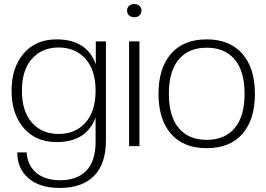

<svg xmlns="http://www.w3.org/2000/svg" viewBox="-20 -720 1313 946"><path d="M259 -20Q156 -20 96.5 -89.5Q37 -159 37 -273Q37 -387 96.5 -456.5Q156 -526 259 -526Q408 -526 452 -403V-516H502V-30Q502 88 443 147Q384 206 275 206Q175 206 120 158Q65 110 65 31H111Q116 96 159.5 132Q203 168 277 168Q360 168 405.5 121Q451 74 451 -21V-141Q406 -20 259 -20ZM137.5 -115.5Q187 -60 269 -60Q351 -60 401 -115.5Q451 -171 451 -273Q451 -375 401 -430.5Q351 -486 269 -486Q187 -486 137.5 -430.5Q88 -375 88 -273Q88 -171 137.5 -115.5Z M667 0H616V-516H667ZM642 -635Q625 -635 615.5 -644.5Q606 -654 606 -668Q606 -682 615.5 -691Q625 -700 642 -700Q658 -700 667.5 -691Q677 -682 677 -668Q677 -654 667.5 -644.5Q658 -635 642 -635Z M998 10Q884 10 822.5 -60.5Q761 -131 761 -258Q761 -384 822.5 -455Q884 -526 998 -526Q1112 -526 1174 -455Q1236 -384 1236 -258Q1236 -131 1174.5 -60.5Q1113 10 998 10ZM998 -31Q1088 -31 1136.5 -89Q1185 -147 1185 -258Q1185 -369 1136.5 -427Q1088 -485 998 -485Q909 -485 860.5 -427Q812 -369 812 -258Q812 -147 860.5 -89Q909 -31 998 -31Z"/></svg>

Font: Creato Display Light
Style: Regular
Weight: 300
Version: Version 1.000